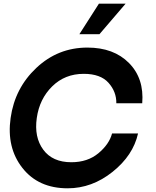

<svg xmlns="http://www.w3.org/2000/svg" viewBox="-20 -1020 855 1050"><path d="M521 -1000H667L523.9 -833H414.1ZM350.1 9.8Q189.9 9.8 102.5 -101.6Q15.1 -212.9 38.1 -375Q61 -538.1 179 -648.9Q296.9 -759.8 458 -759.8Q602.1 -759.8 685.5 -675.3Q769 -590.8 757.8 -455.1H616.2Q617.2 -518.1 573.5 -567.1Q529.8 -616.2 438 -616.2Q335 -616.2 265.4 -547.6Q195.8 -479 181.2 -375Q166 -270 216.6 -201.4Q267.1 -132.8 370.1 -132.8Q459 -132.8 518.1 -181.9Q577.1 -231 592.8 -290H734.9Q708 -169.9 595.5 -80.1Q482.9 9.8 350.1 9.8Z"/></svg>

Font: Oakes Grotesk
Style: Bold Italic
Weight: 700
Designer: Samuel Oakes
Foundry: Samuel Oakes
Version: Version 1.0 | wf-rip DC20170320